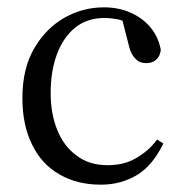

<svg xmlns="http://www.w3.org/2000/svg" viewBox="-20 -491 487 523"><path d="M254 12Q294 12 326 -1Q358 -13 383 -38Q407 -63 425 -100L408 -111Q391 -88 370 -73Q349 -57 326 -49Q302 -41 273 -41Q223 -41 189 -67Q154 -92 136 -137Q118 -181 118 -238Q118 -297 135 -343Q152 -389 185 -416Q218 -442 264 -442Q281 -442 303 -438Q324 -433 342 -416L311 -445L332 -363Q337 -343 349 -331Q360 -319 378 -319Q396 -319 406 -329Q416 -338 418 -355Q412 -389 391 -415Q370 -441 337 -456Q304 -471 263 -471Q206 -471 156 -443Q105 -414 73 -359Q41 -304 41 -224Q41 -149 68 -96Q94 -43 142 -16Q190 12 254 12Z"/></svg>

Font: Source Serif 4 48pt
Style: Regular
Weight: 400
Designer: Frank Grie√ühammer
Foundry: Adobe Systems Incorporated
Version: Version 4.004;hotconv 1.0.116;makeotfexe 2.5.65601